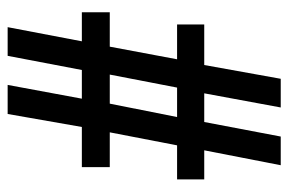

<svg xmlns="http://www.w3.org/2000/svg" viewBox="-146 -608 754 502"><g transform="rotate(-90 231.0 -357.0)"><path d="M50 0H125L163 -200H238L201 0H276L312 -200H418V-271H327L360 -447H450V-520H374L411 -714H336L299 -520H224L260 -714H184L150 -520H45V-447H136L102 -271H13V-200H89ZM176 -271 211 -447H287L253 -271Z"/></g></svg>

Font: Noto Serif Hebrew ExtraCondensed ExtraBold
Style: Regular
Weight: 800
Width: 2
Designer: Monotype Design Team
Foundry: Monotype Imaging Inc.
Version: Version 2.004